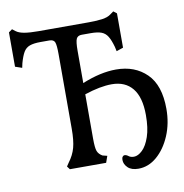

<svg xmlns="http://www.w3.org/2000/svg" viewBox="-88 -834 935 975"><g transform="rotate(-10 380.0 -346.5)"><path d="M548 58Q512 58 493.5 40Q475 22 475 0Q475 -11 479.5 -16.5Q484 -22 489 -22Q499 -22 509 -14Q519 -6 536 -6Q557 -6 579.5 -27.5Q602 -49 617 -93Q632 -137 632 -204Q632 -296 594.5 -342Q557 -388 488 -388Q428 -388 347 -361V-133Q347 -85 353.5 -68Q360 -51 379 -40L403 -34L391 0H204L192 -16L204 -34Q229 -67 239 -103.5Q249 -140 249 -201V-585Q249 -632 243 -647Q237 -662 215 -662H169Q134 -662 113.5 -654.5Q93 -647 81.5 -627.5Q70 -608 60 -572L55 -549L20 -561V-738L38 -751L55 -738Q70 -727 97.5 -722.5Q125 -718 168 -718H429Q472 -718 500 -722.5Q528 -727 542 -738L560 -751L577 -738V-561L542 -549L537 -572Q527 -608 515 -627.5Q503 -647 483 -654.5Q463 -662 428 -662H382Q361 -662 354 -647Q347 -632 347 -585V-419Q442 -458 522 -458Q619 -458 679.5 -398.5Q740 -339 740 -217Q740 -142 713.5 -79.5Q687 -17 643.5 20.5Q600 58 548 58Z"/></g></svg>

Font: Gabriela
Style: Regular
Weight: 400
Designer: Eduardo Rodriguez Tunni
Foundry: Eduardo Rodriguez Tunni
Version: Version 2.001;gftools[0.9.26]